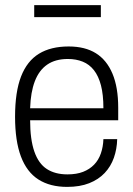

<svg xmlns="http://www.w3.org/2000/svg" viewBox="-20 -720 522 752"><path d="M243 12Q176 12 130.5 -17Q85 -46 62 -107Q39 -168 39 -263Q39 -360 62.5 -420.5Q86 -481 132.5 -509.5Q179 -538 249 -538Q313 -538 355.5 -511.5Q398 -485 420.5 -431.5Q443 -378 443 -298V-249H98Q98 -174 114.5 -126.5Q131 -79 163.5 -58Q196 -37 244 -37Q280 -37 305.5 -47Q331 -57 348.5 -75Q366 -93 375 -119Q384 -145 385 -175H439Q438 -136 426 -102Q414 -68 390 -42.5Q366 -17 329.5 -2.5Q293 12 243 12ZM98 -296H385Q385 -349 375.5 -385.5Q366 -422 348 -445Q330 -468 304 -478.5Q278 -489 246 -489Q197 -489 165 -467Q133 -445 116.5 -402Q100 -359 98 -296ZM114 -653V-700H375V-653Z"/></svg>

Font: Archivo SemiCondensed ExtraLight
Style: Regular
Weight: 250
Width: 4
Designer: Hector Gatti
Foundry: Omnibus-Type
Version: Version 2.001